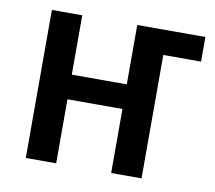

<svg xmlns="http://www.w3.org/2000/svg" viewBox="-65 -616 773 691"><g transform="rotate(10 321.0 -270.5)"><path d="M71 0H182V-234H383V0H494V-451H632V-541H383V-324H182V-541H71Z"/></g></svg>

Font: Noto Sans UI SemiCondensed Medium
Style: Regular
Weight: 500
Width: 4
Designer: Monotype Design Team
Foundry: Monotype Imaging Inc.
Version: Version 1.901